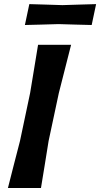

<svg xmlns="http://www.w3.org/2000/svg" viewBox="-20 -936 498 956"><path d="M19.5 0Q34.5 -58.5 48.2 -112.8Q62 -167 79.5 -234L130 -473Q141.5 -543.5 150.8 -599Q160 -654.5 169.5 -713H334Q319 -654 305 -598.8Q291 -543.5 273 -473L222 -234Q211 -165 202.2 -111Q193.5 -57 184 0ZM104 -811.5 126 -915.5Q162.5 -914.5 205 -913.2Q247.5 -912 291 -910.5Q335.5 -912 378 -913.2Q420.5 -914.5 458.5 -915.5L436.5 -811.5Q399 -812.5 357.2 -813.5Q315.5 -814.5 271.5 -816Q227 -814.5 184.2 -813.5Q141.5 -812.5 104 -811.5Z"/></svg>

Font: Commissioner Loud SemiBold
Style: Italic
Weight: 600
Italic angle: -12°
Designer: Kostas Bartsokas
Foundry: Kostas Bartsokas
Version: Version 1.000; ttfautohint (v1.8.3)